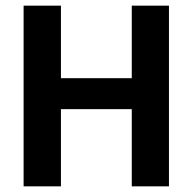

<svg xmlns="http://www.w3.org/2000/svg" viewBox="-20 -659 682 679"><path d="M195.5 -639V0H63.5V-639ZM577.5 -639V0H446V-639ZM139 -273V-382.5H496V-273Z"/></svg>

Font: Anek Kannada Medium SemiBold
Style: Regular
Weight: 600
Version: Version 1.003